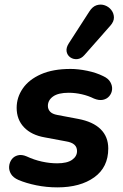

<svg xmlns="http://www.w3.org/2000/svg" viewBox="-20 -799 532 830"><path d="M228 11Q181 11 137 2Q93 -7 60 -21Q37 -31 27.5 -47Q18 -63 19.5 -80Q21 -97 30.5 -110Q40 -123 57 -127.5Q74 -132 95 -123Q127 -108 161 -100.5Q195 -93 227 -93Q270 -93 291.5 -108Q313 -123 313 -146Q313 -163 301.5 -173.5Q290 -184 265 -188L174 -205Q116 -215 84 -248.5Q52 -282 52 -333Q52 -378 78.5 -416.5Q105 -455 157 -478Q209 -501 285 -501Q318 -501 357 -493Q396 -485 426 -470Q448 -460 457 -444Q466 -428 464.5 -412Q463 -396 452.5 -383.5Q442 -371 425 -367.5Q408 -364 386 -373Q362 -385 333.5 -391.5Q305 -398 277 -398Q232 -398 209.5 -382Q187 -366 187 -341Q187 -327 196.5 -316.5Q206 -306 228 -302L318 -285Q382 -273 415 -240.5Q448 -208 448 -157Q448 -76 387.5 -32.5Q327 11 228 11ZM345 -561Q331 -545 314 -543.5Q297 -542 284 -551Q271 -560 268 -576Q265 -592 277 -611L366 -749Q380 -771 398 -776.5Q416 -782 433 -776Q450 -770 461 -756Q472 -742 472.5 -724Q473 -706 457 -688Z"/></svg>

Font: Nunito ExtraLight ExtraBold
Style: Italic
Weight: 800
Italic angle: -9°
Version: Version 3.602